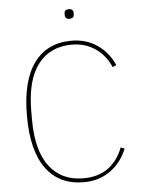

<svg xmlns="http://www.w3.org/2000/svg" viewBox="-59 -918 728 976"><g transform="rotate(-5 305.0 -429.5)"><path d="M306 -843V-850Q306 -871 329 -871Q352 -871 352 -850V-843Q352 -822 329 -822Q306 -822 306 -843ZM329 12Q204 12 137 -79.5Q70 -171 70 -349Q70 -527 137 -618.5Q204 -710 329 -710Q403 -710 459.5 -671.5Q516 -633 545 -567L526 -558Q499 -620 447.5 -655Q396 -690 329 -690Q217 -690 155.5 -609Q94 -528 94 -370V-328Q94 -170 155.5 -89Q217 -8 329 -8Q476 -8 531 -148L550 -140Q522 -70 464.5 -29Q407 12 329 12Z"/></g></svg>

Font: IBM Plex Sans Thin
Style: Regular
Weight: 100
Designer: Mike Abbink, Paul van der Laan, Pieter van Rosmalen
Foundry: Bold Monday
Version: Version 3.0